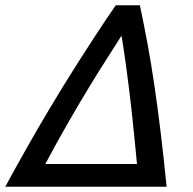

<svg xmlns="http://www.w3.org/2000/svg" viewBox="-59 -713 737 733"><path d="M-39 0Q0 -72 43 -148Q86 -224 130.5 -298.5Q175 -373 219.5 -443.5Q264 -514 305.5 -577.5Q347 -641 383 -693H475Q491 -618 505 -541.5Q519 -465 531 -383Q543 -301 554.5 -206.5Q566 -112 577 0ZM114 -87H464Q459 -135 454.5 -183.5Q450 -232 444.5 -281Q439 -330 433 -379Q427 -428 420 -478Q413 -528 405 -577Q382 -540 351 -492Q320 -444 283.5 -384Q247 -324 204.5 -250.5Q162 -177 114 -87Z"/></svg>

Font: Ubuntu Sans Medium
Style: Italic
Weight: 500
Italic angle: -13.5°
Designer: Dalton Maag Ltd
Foundry: Dalton Maag Ltd
Version: Version 1.006